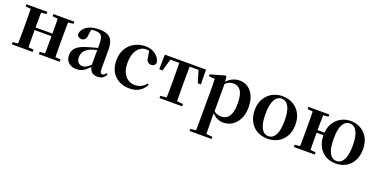

<svg xmlns="http://www.w3.org/2000/svg" viewBox="-23 -1352 4720 2412"><g transform="rotate(20 2336.5 -146.5)"><path d="M105.9 0Q107.6 -25.5 108.1 -67.4Q108.6 -109.4 109.1 -154.7Q109.6 -200 109.6 -234.8V-301.2Q109.6 -335.7 109.1 -381Q108.6 -426.4 108.1 -468.7Q107.6 -511 105.9 -535.7H247.6Q246.6 -511 246.1 -468.2Q245.6 -425.4 245.1 -378.2Q244.6 -331 244.6 -291.8V-270.6Q244.6 -217.9 245.1 -165Q245.6 -112.1 246.1 -68.8Q246.6 -25.5 247.6 0ZM466.6 0Q468.6 -25.5 469.1 -68.8Q469.6 -112.1 470.1 -165Q470.6 -217.9 470.6 -270.6V-291.8Q470.6 -331 470.1 -378.2Q469.6 -425.4 469.1 -468.2Q468.6 -511 466.6 -535.7H608Q607 -511 606.5 -468.7Q606 -426.4 605.5 -381Q605 -335.7 605 -301.2V-234.8Q605 -200 605.5 -154.7Q606 -109.4 606.5 -67.4Q607 -25.5 608 0ZM37.2 0V-29.9L147 -40.2H208.6L316.8 -29.9V0ZM37.2 -506.8V-535.7H316.8V-506.8L208.6 -495.5H147ZM398.2 0V-29.9L506.9 -40.2H569.5L677.4 -29.9V0ZM398.2 -506.8V-535.7H677.4V-506.8L569.5 -495.5H506.9ZM176.9 -265.9V-301H537.1V-265.9Z M901.6 16.2Q839.2 16.2 798.8 -19.4Q758.3 -54.9 758.3 -117.6Q758.3 -161.2 777 -193.6Q795.7 -226.1 840.1 -251.5Q884.6 -277 960.4 -297.9Q999.8 -309.4 1049.4 -322Q1099 -334.6 1139 -344.4V-318.9Q1099 -308.9 1059 -297.6Q1018.9 -286.4 992.1 -276.7Q938.3 -254.9 911.1 -220.6Q883.8 -186.4 883.8 -135.9Q883.8 -90.4 906.1 -67.9Q928.3 -45.3 965 -45.3Q981.3 -45.3 999.7 -52.6Q1018.1 -59.9 1042.4 -79.7Q1066.8 -99.4 1100.3 -135.5L1115.8 -82.4H1080.7Q1051.6 -50.6 1026.2 -28.7Q1000.7 -6.8 971.4 4.7Q942 16.2 901.6 16.2ZM1181.1 15.2Q1129.6 15.2 1102.9 -14.2Q1076.2 -43.6 1069.9 -94V-96.5V-381.4Q1069.9 -434.7 1059.8 -464.5Q1049.7 -494.3 1026.6 -506.3Q1003.5 -518.3 965 -518.3Q939.4 -518.3 912.3 -512.2Q885.2 -506.1 848.8 -491.2L911.1 -516.3L900.9 -439.2Q898.3 -395.9 879.6 -378Q860.8 -360.2 835.3 -360.2Q786.1 -360.2 774.2 -406.5Q783.9 -473.5 844.4 -512.7Q904.9 -551.9 1010.1 -551.9Q1110.4 -551.9 1155.7 -505.9Q1201.1 -459.8 1201.1 -356.2V-94.8Q1201.1 -60.3 1209.8 -47Q1218.6 -33.8 1234.7 -33.8Q1246.3 -33.8 1256.3 -40.9Q1266.3 -48.1 1279.7 -67.2L1296.9 -53.4Q1279 -17.5 1251.2 -1.1Q1223.4 15.2 1181.1 15.2Z M1608.1 16.2Q1533.1 16.2 1472.2 -16Q1411.3 -48.3 1375.4 -109.8Q1339.6 -171.4 1339.6 -259.7Q1339.6 -354.7 1379.5 -419.9Q1419.4 -485 1485.1 -518.5Q1550.9 -551.9 1629 -551.9Q1680.5 -551.9 1722.8 -532.5Q1765.2 -513.2 1792.8 -479.5Q1820.4 -445.8 1828 -402.4Q1814.4 -355.6 1769.4 -355.6Q1741.9 -355.6 1722.1 -373.6Q1702.4 -391.6 1699.6 -436.8L1681.8 -530.1L1749.7 -486.3Q1720.8 -503.2 1696.1 -510.6Q1671.4 -518 1644.6 -518Q1598.2 -518 1561.2 -489.4Q1524.1 -460.7 1502.9 -407.1Q1481.7 -353.5 1481.7 -277.6Q1481.7 -168.4 1532 -108Q1582.4 -47.5 1665.2 -47.5Q1709.5 -47.5 1745.8 -66.7Q1782.2 -85.9 1809.9 -121.4L1827.8 -108.4Q1792.1 -45.4 1740.3 -14.6Q1688.5 16.2 1608.1 16.2Z M1884.2 -339.1 1887.8 -535.7H2437.8L2441.4 -339.1H2399.7L2341.1 -534.2L2407 -500.4H1918.6L1984.5 -534.2L1927.4 -339.1ZM2011.1 0V-29.9L2122.7 -40.2H2203.6L2314.5 -29.9V0ZM2092.2 0Q2093.2 -25.5 2094.1 -67.4Q2094.9 -109.4 2095.4 -154.7Q2095.9 -200 2095.9 -234.8V-301.2Q2095.9 -335.7 2095.4 -381Q2094.9 -426.4 2094.1 -468.7Q2093.2 -511 2092.2 -535.7H2233.4Q2232.4 -511 2231.9 -468.7Q2231.4 -426.4 2230.9 -381Q2230.4 -335.7 2230.4 -301.2V-234.8Q2230.4 -200 2230.9 -154.7Q2231.4 -109.4 2231.9 -67.4Q2232.4 -25.5 2233.4 0Z M2507.9 259.3V230.8L2617 220.1H2696.4L2802.1 230.8V259.3ZM2580.4 259.3Q2581.4 217.3 2581.9 174.2Q2582.4 131 2582.9 89.9Q2583.4 48.8 2583.4 13.8V-308.7Q2583.4 -358.5 2582.9 -393Q2582.4 -427.5 2580.4 -463.8L2501.2 -470.7V-495.2L2695.2 -550.4L2708.2 -540.9L2716.8 -460.8L2718.1 -455V-75.6L2716.4 -63V13Q2716.4 47.8 2716.9 89.3Q2717.4 130.8 2717.9 174Q2718.4 217.3 2719.4 259.3ZM2866.1 16.2Q2818 16.2 2774.7 -6.7Q2731.4 -29.6 2695.3 -82.3H2683.1L2701.6 -97.8Q2729.5 -67.8 2756.5 -57.3Q2783.6 -46.7 2818.1 -46.7Q2858.7 -46.7 2890.3 -67.9Q2921.8 -89.1 2939.9 -138.2Q2958 -187.4 2958 -270.1Q2958 -389.4 2921.9 -440.1Q2885.8 -490.8 2823.6 -490.8Q2792.3 -490.8 2762.4 -477.5Q2732.5 -464.2 2695 -421.1L2680.1 -437.5H2688.5Q2726.3 -497.6 2777.7 -524.8Q2829.1 -551.9 2886.6 -551.9Q2948.4 -551.9 2996.9 -519.1Q3045.5 -486.2 3074.2 -423.5Q3102.9 -360.9 3102.9 -271.4Q3102.9 -182.3 3071 -117.9Q3039.1 -53.5 2985.7 -18.6Q2932.3 16.2 2866.1 16.2Z M3458 16.2Q3378.7 16.2 3317.5 -18.3Q3256.3 -52.8 3221.5 -117Q3186.6 -181.2 3186.6 -269.8Q3186.6 -359.1 3223.8 -422Q3261 -484.9 3322.9 -518.4Q3384.8 -551.9 3458 -551.9Q3532.1 -551.9 3594.1 -518.8Q3656 -485.6 3693.2 -422.7Q3730.4 -359.8 3730.4 -269.8Q3730.4 -180.5 3695 -116.3Q3659.6 -52 3598.4 -17.9Q3537.2 16.2 3458 16.2ZM3458 -17.5Q3519 -17.5 3552.4 -80.1Q3585.7 -142.6 3585.7 -268.1Q3585.7 -394.2 3552.4 -456.1Q3519 -518 3458 -518Q3397.7 -518 3364 -456.1Q3330.2 -394.2 3330.2 -268.1Q3330.2 -142.6 3364 -80.1Q3397.7 -17.5 3458 -17.5Z M3807.2 0V-29.9L3917 -40.2H3978.6L4086.8 -29.9V0ZM3807.2 -506.8V-535.7H4086.8V-506.8L3978.6 -495.5H3917ZM3875.9 0Q3877.6 -25.5 3878.1 -67.4Q3878.6 -109.4 3879.1 -154.7Q3879.6 -200 3879.6 -234.8V-301.2Q3879.6 -335.7 3879.1 -381Q3878.6 -426.4 3878.1 -468.7Q3877.6 -511 3875.9 -535.7H4017.6Q4016.6 -511 4016.1 -468.3Q4015.6 -425.6 4015.1 -378.8Q4014.6 -332 4014.6 -293.8V-270.6Q4014.6 -217.9 4015.1 -165Q4015.6 -112.1 4016.1 -68.8Q4016.6 -25.5 4017.6 0ZM3946.1 -265.9V-301H4180.5V-265.9ZM4369.3 16.2Q4293.2 16.2 4233.5 -18.3Q4173.7 -52.8 4139.8 -117Q4105.9 -181.2 4105.9 -269.8Q4105.9 -359.1 4142 -422Q4178.1 -484.9 4237.9 -518.4Q4297.6 -551.9 4369.3 -551.9Q4442 -551.9 4501.9 -518.8Q4561.9 -485.6 4598 -422.7Q4634.1 -359.8 4634.1 -269.8Q4634.1 -180.5 4600 -116.3Q4565.8 -52 4506.1 -17.9Q4446.3 16.2 4369.3 16.2ZM4369.3 -17.5Q4429.6 -17.5 4463.4 -80.1Q4497.3 -142.6 4497.3 -268.1Q4497.3 -394.2 4463.4 -456.1Q4429.6 -518 4369.3 -518Q4307.8 -518 4274.7 -456.1Q4241.5 -394.2 4241.5 -268.1Q4241.5 -142.6 4274.7 -80.1Q4307.8 -17.5 4369.3 -17.5Z"/></g></svg>

Font: Noto Serif SC ExtraLight
Style: Regular
Weight: 200
Designer: Ryoko NISHIZUKA 西塚涼子 (kana & ideographs); Frank Grießhammer (Latin, Greek & Cyrillic); Wenlong ZHANG 张文龙 (bopomofo); San
Foundry: Adobe
Version: Version 2.002-H1;hotconv 1.1.0;makeotfexe 2.6.0